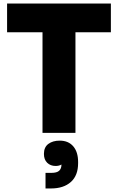

<svg xmlns="http://www.w3.org/2000/svg" viewBox="-20 -750 666 1084"><path d="M220 -568H20V-730H606V-568H406V0H220ZM237 226H270Q301 226 314 214Q327 202 327 179Q313 187 294 187Q265 187 246.5 169Q228 151 228 119Q228 81 253 62.5Q278 44 317 44Q366 44 393.5 76Q421 108 421 165V171Q421 241 380 277.5Q339 314 268 314H237Z"/></svg>

Font: Sora-SIA ExtraBold
Style: Regular
Weight: 800
Designer: Jonathan Barnbrook, Julián Moncada
Foundry: Barnbrook Fonts
Version: Version 2.000